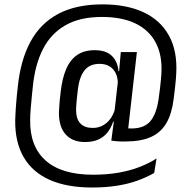

<svg xmlns="http://www.w3.org/2000/svg" viewBox="-20 -685 875 878"><path d="M369 -35.5Q312 -35.5 280.8 -69.8Q249.5 -104 249.5 -168.5Q249.5 -174 250 -180.5Q250.5 -187 251 -197.2Q251.5 -207.5 253 -224Q254.5 -240.5 257.5 -265Q264 -324.5 281.8 -367.2Q299.5 -410 331.8 -432.8Q364 -455.5 413 -455.5Q465 -455.5 491.5 -429.5Q518 -403.5 522 -359.5H542L518.5 -288.5Q519 -291.5 519 -294.8Q519 -298 519 -301Q519 -331 508.5 -351.5Q498 -372 479.5 -382.5Q461 -393 435.5 -393Q388.5 -393 365.2 -361.5Q342 -330 336 -275Q333 -250.5 331.5 -234.2Q330 -218 329.2 -208Q328.5 -198 328.2 -192Q328 -186 328 -182Q328 -141 347.5 -120.5Q367 -100 404.5 -100Q429 -100 449.2 -110.8Q469.5 -121.5 484 -140.8Q498.5 -160 505.5 -185.5L515.5 -129H497.5Q488.5 -101.5 472.5 -80.5Q456.5 -59.5 431 -47.5Q405.5 -35.5 369 -35.5ZM489 -42 503 -148 502 -161.5 521.5 -333 523.5 -345.5 532 -442.5 532.5 -447H606L561 -51ZM545 -99.5Q554 -99 561.2 -98.2Q568.5 -97.5 581 -97.5Q638.5 -97.5 667 -130.2Q695.5 -163 705.5 -234Q709.5 -261.5 712 -283.8Q714.5 -306 716 -322.2Q717.5 -338.5 718 -348Q723 -430 693.2 -488Q663.5 -546 601.2 -576.8Q539 -607.5 446 -607.5Q345 -607.5 278.8 -569.2Q212.5 -531 176.5 -460.5Q140.5 -390 130.5 -292.5Q128 -268.5 126 -249.2Q124 -230 122.8 -214.2Q121.5 -198.5 120.2 -185.2Q119 -172 118.5 -160.2Q118 -148.5 118 -136.5Q116 -15.5 188.8 49.2Q261.5 114 405.5 114Q469.5 114 523 104.5Q576.5 95 619.8 78Q663 61 696 39.5L685 106Q651 125.5 609 140.8Q567 156 515.5 164.2Q464 172.5 401 172.5Q286 172.5 207.2 137.5Q128.5 102.5 88.5 34Q48.5 -34.5 49.5 -134Q50 -146.5 50.5 -159.2Q51 -172 52 -186Q53 -200 54.2 -215.8Q55.5 -231.5 57.2 -249.8Q59 -268 61.5 -289.5Q74 -410.5 119.5 -494.5Q165 -578.5 246.8 -621.8Q328.5 -665 448.5 -665Q559 -665 636.2 -629Q713.5 -593 752.5 -522.5Q791.5 -452 786 -349Q785.5 -338 784.2 -322.5Q783 -307 780.5 -284.8Q778 -262.5 774 -231.5Q765.5 -164.5 740.8 -122Q716 -79.5 671.2 -59Q626.5 -38.5 556.5 -38Q538 -37.5 521.8 -38.5Q505.5 -39.5 489 -42Z"/></svg>

Font: Anek Gurmukhi
Style: Regular
Weight: 400
Designer: Sarang Kulkarni (Gurmukhi), Yesha Goshar (Latin)
Foundry: Ek Type
Version: Version 1.003